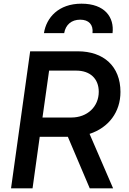

<svg xmlns="http://www.w3.org/2000/svg" viewBox="-20 -1024 700 1044"><path d="M40 0H157L196 -280H349L468 0H595L467 -296C571 -330 635 -415 635 -524C635 -664 543 -745 403 -745H144ZM211 -385 247 -640H395C469 -640 517 -597 517 -525C517 -444 455 -385 368 -385ZM219 -844H329C337 -890 369 -917 416 -917C463 -917 488 -890 483 -844H592C602 -930 550 -1004 423 -1004C298 -1004 232 -928 219 -844Z"/></svg>

Font: Mluvka SemiBold
Style: Italic
Weight: 600
Italic angle: -8°
Designer: Modified by Jiří Krblich, Original typeface by Gumpita Rahayu
Foundry: Gumpita Rahayu & Jiří Krblich
Version: Version 2.000;Glyphs 3.1.1 (3134)